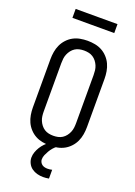

<svg xmlns="http://www.w3.org/2000/svg" viewBox="-206 -994 911 1294"><g transform="rotate(20 250.0 -347.0)"><path d="M250 8Q223 8 196.5 3Q170 -2 147 -14.5Q124 -27 105.5 -47Q87 -67 76 -91Q65 -115 60.5 -141.5Q56 -168 56 -195V-540Q56 -567 60.5 -593.5Q65 -620 76 -644Q87 -668 105.5 -688Q124 -708 147 -720.5Q170 -733 196.5 -738Q223 -743 250 -743Q277 -743 303.5 -738Q330 -733 353 -720.5Q376 -708 394.5 -688Q413 -668 424 -644Q435 -620 439.5 -593.5Q444 -567 444 -540V-195Q444 -168 439.5 -141.5Q435 -115 424 -91Q413 -67 394.5 -47Q376 -27 353 -14.5Q330 -2 303.5 3Q277 8 250 8ZM250 -62Q267 -62 283.5 -65.5Q300 -69 314 -78Q328 -87 338.5 -100.5Q349 -114 355.5 -129.5Q362 -145 364 -161.5Q366 -178 366 -195V-540Q366 -557 364 -573.5Q362 -590 355.5 -605.5Q349 -621 338.5 -634.5Q328 -648 314 -657Q300 -666 283.5 -669.5Q267 -673 250 -673Q233 -673 216.5 -669.5Q200 -666 186 -657Q172 -648 161.5 -634.5Q151 -621 144.5 -605.5Q138 -590 136 -573.5Q134 -557 134 -540V-195Q134 -178 136 -161.5Q138 -145 144.5 -129.5Q151 -114 161.5 -100.5Q172 -87 186 -78Q200 -69 216.5 -65.5Q233 -62 250 -62ZM280 223Q259 223 238 217.5Q217 212 199.5 199.5Q182 187 172 167Q162 147 162 126Q162 106 169 86.5Q176 67 186.5 50Q197 33 211 18.5Q225 4 242 -8H299V0Q285 10 274 23Q263 36 254.5 50.5Q246 65 239 81Q232 97 232 114Q232 124 237 133.5Q242 143 250 149Q258 155 268.5 157.5Q279 160 289 160Q297 160 305.5 159Q314 158 322 156V219Q311 221 301 222Q291 223 280 223ZM400 -853H100V-917H400Z"/></g></svg>

Font: HulyMono
Style: Regular
Weight: 400
Monospace: yes
Designer: Belleve Invis
Foundry: Belleve Invis
Version: Version 33.2.5; ttfautohint (v1.8.4)